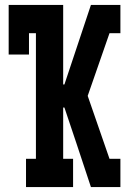

<svg xmlns="http://www.w3.org/2000/svg" viewBox="-20 -755 540 775"><path d="M85 0V-114H125V-621H97V-535H15V-735H235V-414H240L347 -735H466V-621H422L334 -368L422 -114H466V0H347L289 -175L240 -321H235V-114H275V0Z"/></svg>

Font: Iosevka Curly Slab Heavy
Style: Regular
Weight: 900
Monospace: yes
Designer: Belleve Invis
Foundry: Belleve Invis
Version: Version 22.1.2; ttfautohint (v1.8.4)